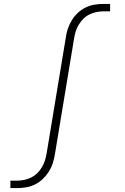

<svg xmlns="http://www.w3.org/2000/svg" viewBox="-20 -755 640 980"><path d="M33 205V167H69Q87 167 105 163Q123 159 140 150.5Q157 142 171 128Q185 114 194.5 97.5Q204 81 209.5 63.5Q215 46 218 28L316 -564Q319 -587 326.5 -609Q334 -631 346.5 -651.5Q359 -672 377 -689Q395 -706 416.5 -716.5Q438 -727 461 -731Q484 -735 506 -735H542V-697H506Q488 -697 470 -693Q452 -689 435 -680.5Q418 -672 404.5 -658Q391 -644 381 -627.5Q371 -611 366 -593.5Q361 -576 358 -558L260 34Q256 57 249 79Q242 101 229 121.5Q216 142 198 159Q180 176 158.5 186.5Q137 197 114 201Q91 205 69 205Z"/></svg>

Font: Iosevka Curly Slab XLtEx
Style: Italic
Weight: 200
Width: 7
Italic angle: -9°
Monospace: yes
Designer: Belleve Invis
Foundry: Belleve Invis
Version: Version 11.1.0; ttfautohint (v1.8.3)